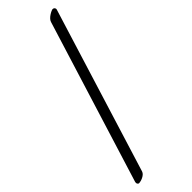

<svg xmlns="http://www.w3.org/2000/svg" viewBox="-267 -719 748 748"><g transform="rotate(-45 107.0 -345.0)"><path d="M-14 14C-5 14 21 6 26 -10L237 -691C239 -698 234 -704 227 -704C221 -704 192 -690 187 -673L-22 0C-24 7 -20 14 -14 14Z"/></g></svg>

Font: EB Garamond
Style: Italic
Weight: 400
Italic angle: -17.2°
Designer: Georg Duffner and Octavio Pardo
Foundry: Georg Duffner
Version: Version 1.000;PS 001.000;hotconv 1.0.88;makeotf.lib2.5.64775